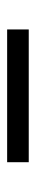

<svg xmlns="http://www.w3.org/2000/svg" viewBox="204 -244 102 551"><g transform="rotate(-90 255.5 31.0)"><path d="M65 62V0H446V62Z"/></g></svg>

Font: PTCRaleway
Style: Regular
Weight: 400
Designer: Matt McInerney, Pablo Impallari, Rodrigo Fuenzalida
Foundry: Matt McInerney, Pablo Impallari, Rodrigo Fuenzalida
Version: Version 3.000g; ttfautohint (v1.5) -l 8 -r 28 -G 28 -x 14 -D